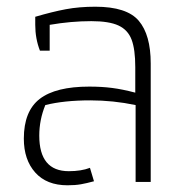

<svg xmlns="http://www.w3.org/2000/svg" viewBox="-20 -542 553 572"><path d="M51 -129Q51 -211 98.5 -247.5Q146 -284 246 -284Q283 -284 314 -280Q345 -276 383 -266V-342Q383 -395 372 -424Q361 -453 333 -466Q305 -479 252 -479Q192 -479 128 -468V-391H99Q85 -427 85 -468V-492Q136 -507 176 -514.5Q216 -522 264 -522Q358 -522 393.5 -480Q429 -438 429 -353V0H384V-229Q317 -243 249 -243Q171 -243 115 -229Q97 -185 97 -138Q97 -32 185 -32Q222 -32 248 -42L260 -2Q238 4 221 7Q204 10 181 10Q119 10 85 -28Q51 -66 51 -129Z"/></svg>

Font: Athiti Light
Style: Regular
Weight: 300
Designer: CadsonDemak Team
Foundry: CadsonDemak
Version: Version 1.033